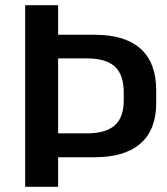

<svg xmlns="http://www.w3.org/2000/svg" viewBox="-20 -720 645 740"><path d="M77 -700H204V-586H345Q462 -586 522 -532Q582 -478 582 -372V-322Q582 -220 521.5 -167Q461 -114 345 -114H198V-206H314Q388 -206 422.5 -237Q457 -268 457 -333V-363Q457 -432 422.5 -463.5Q388 -495 314 -495H175L204 -525V0H77Z"/></svg>

Font: Pathway Extreme 12pt SemiBold
Style: Regular
Weight: 600
Version: Version 1.001;gftools[0.9.26]